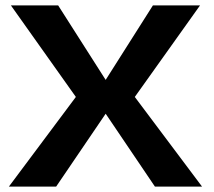

<svg xmlns="http://www.w3.org/2000/svg" viewBox="-20 -695 798 715"><path d="M13 0H189L373.5 -271.5L557 0H732.5L482 -334L725 -675H549.5L373.5 -397.5L196.5 -675H20.5L262.5 -334Z"/></svg>

Font: Anybody SemiExpanded SemiBold
Style: Regular
Weight: 600
Width: 6
Designer: Tyler Finck
Foundry: Etcetera Type Company
Version: Version 1.113;gftools[0.9.25]